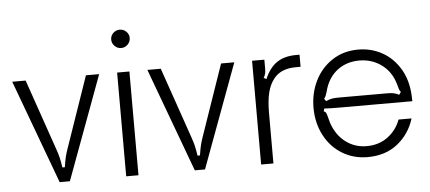

<svg xmlns="http://www.w3.org/2000/svg" viewBox="-52 -887 2265 1012"><g transform="rotate(-5 1081.0 -381.5)"><path d="M226 0 23 -549H94L225 -170Q233 -147 237.5 -128Q242 -109 247 -76H260Q265 -109 269.5 -128Q274 -147 282 -170L413 -549H483L280 0Z M643 0H578V-549H643ZM562 -725Q562 -745 576.5 -759Q591 -773 611 -773Q631 -773 645.5 -759Q660 -745 660 -725Q660 -705 645.5 -690.5Q631 -676 611 -676Q591 -676 576.5 -690.5Q562 -705 562 -725Z M941 0 738 -549H809L940 -170Q948 -147 952.5 -128Q957 -109 962 -76H975Q980 -109 984.5 -128Q989 -147 997 -170L1128 -549H1198L995 0Z M1292 0V-549H1357V-501Q1357 -485 1354.5 -475Q1352 -465 1345 -454L1359 -446Q1384 -505 1424 -532Q1464 -559 1526 -559H1544V-495H1519Q1440 -495 1402 -447Q1378 -417 1367.5 -374Q1357 -331 1357 -268V0Z M1593 -274Q1593 -351 1625 -416Q1657 -481 1716.5 -520Q1776 -559 1854 -559Q1923 -559 1980.5 -527Q2038 -495 2074 -435Q2110 -375 2114 -293Q2115 -284 2115 -263H1731Q1674 -263 1649 -265L1645 -250Q1654 -248 1657.5 -240.5Q1661 -233 1665 -217Q1670 -196 1673 -187Q1695 -122 1743.5 -85Q1792 -48 1855 -48Q1920 -48 1967 -83Q2014 -118 2034 -173H2103Q2078 -92 2014 -41Q1950 10 1855 10Q1780 10 1720 -27Q1660 -64 1626.5 -129Q1593 -194 1593 -274ZM1662 -303Q1682 -312 1696.5 -314Q1711 -316 1731 -316H1986Q2004 -316 2017 -314Q2030 -312 2049 -303L2059 -317Q2051 -325 2046 -347Q2039 -372 2034 -384Q2011 -439 1963 -470Q1915 -501 1855 -501Q1795 -501 1749.5 -471.5Q1704 -442 1681 -388Q1675 -375 1668 -348Q1665 -338 1661.5 -330Q1658 -322 1653 -317Z"/></g></svg>

Font: Open Sauce Sans Light
Style: Regular
Weight: 300
Designer: Alfredo Marco Pradil
Foundry: Creative Sauce Fz LLC
Version: Version 1.477